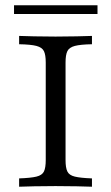

<svg xmlns="http://www.w3.org/2000/svg" viewBox="-20 -707 421 727"><path d="M52.4 0V-31.5Q96.8 -33.1 118.1 -38.3Q139.5 -43.5 146.4 -57.7Q153.2 -71.8 153.2 -100.8V-470.2Q153.2 -499.2 146.4 -513.3Q139.5 -527.4 118.1 -533.1Q96.8 -538.7 52.4 -539.5V-571Q74.2 -570.2 109.7 -569.4Q145.2 -568.5 190.3 -568.5Q233.9 -568.5 270.2 -569.4Q306.5 -570.2 328.2 -571V-539.5Q284.7 -538.7 263.3 -533.1Q241.9 -527.4 235.1 -513.3Q228.2 -499.2 228.2 -470.2V-100.8Q228.2 -71.8 235.1 -57.7Q241.9 -43.5 263.3 -38.3Q284.7 -33.1 328.2 -31.5V0Q306.5 -0.8 270.2 -1.6Q233.9 -2.4 190.3 -2.4Q145.2 -2.4 109.7 -1.6Q74.2 -0.8 52.4 0ZM33.1 -654V-687.1H349.2V-654Z"/></svg>

Font: Playfair 12pt Light
Style: Regular
Weight: 300
Designer: Claus Eggers Sørensen
Foundry: Claus Eggers Sørensen
Version: Version 2.000;gftools[0.9.28]